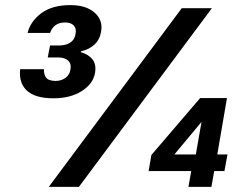

<svg xmlns="http://www.w3.org/2000/svg" viewBox="-20 -732 952 752"><path d="M189 -347Q118 -347 85.5 -377Q53 -407 59 -461H152Q152 -444 157 -433.5Q162 -423 173 -419Q184 -415 197 -415Q220 -415 236.5 -427Q253 -439 256 -460Q260 -483 246.5 -495Q233 -507 208 -507H167L176 -554H214Q238 -554 255.5 -565.5Q273 -577 276 -600Q280 -620 269 -632Q258 -644 235 -644Q212 -644 197.5 -633.5Q183 -623 176 -603H88Q99 -648 141.5 -680Q184 -712 256 -712Q317 -712 350.5 -682.5Q384 -653 376 -608Q371 -577 350 -557.5Q329 -538 297 -531L296 -528Q327 -519 342.5 -499Q358 -479 352 -446Q345 -404 300.5 -375.5Q256 -347 189 -347ZM171 0 692 -700H810L289 0ZM718 0 729 -62H562L573 -125L764 -348H869L831 -127H871L859 -62H819L808 0ZM663 -127H747L769 -253H768Z"/></svg>

Font: DM Sans 28pt SemiBold
Style: Italic
Weight: 600
Italic angle: -10°
Version: Version 4.004;gftools[0.9.30]